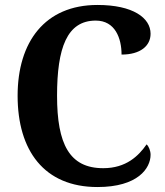

<svg xmlns="http://www.w3.org/2000/svg" viewBox="-20 -744 665 774"><path d="M373 10C536 10 587 -66 587 -120C587 -136 580 -154 571 -162C539 -116 489 -66 396 -66C260 -66 210 -163 210 -358C210 -551 250 -661 366 -661C444 -661 470 -590 470 -524C546 -524 587 -559 587 -608C587 -672 516 -724 373 -724C161 -724 51 -575 51 -358C51 -137 158 10 373 10Z"/></svg>

Font: Noto Serif Bengali SemiCondensed
Style: Bold
Weight: 700
Width: 4
Designer: Juan Bruce, Universal Thirst, Indian Type Foundry and the Monotype Design Team.
Foundry: Monotype Imaging Inc.
Version: Version 2.003